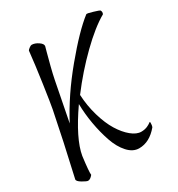

<svg xmlns="http://www.w3.org/2000/svg" viewBox="-166 -753 808 873"><g transform="rotate(-30 238.5 -316.0)"><path d="M417 -48.8Q373 3.9 318.4 3.9Q286.1 3.9 259.3 -25.6Q232.4 -55.2 216.3 -102.3Q200.2 -149.4 190.9 -202.4Q181.6 -255.4 180.7 -307.6Q89.8 -176.8 76.2 -95.7Q65.9 -15.6 68.4 -1Q55.2 15.6 43 15.6Q36.1 15.6 14.6 2.9Q-6.8 -9.8 -4.9 -19.5Q37.1 -202.6 65.4 -345.7Q70.3 -370.1 84.5 -467.5Q98.6 -564.9 105.5 -631.8Q107.9 -636.2 116.2 -642.3Q124.5 -648.4 128.9 -648.4Q146 -648.4 163.8 -636.2Q181.6 -624 179.7 -612.3Q179.2 -610.4 172.1 -584.7Q165 -559.1 155.5 -521.7Q146 -484.4 140.6 -457Q101.1 -255.4 100.6 -252Q160.6 -366.7 255.1 -480.7Q349.6 -594.7 414.1 -644.5Q418.5 -647 448 -637.9Q477.5 -628.9 478.5 -627Q484.9 -617.2 479.5 -606.4Q420.9 -573.2 345.9 -500Q271 -426.8 206.1 -340.8Q209 -282.2 224.9 -228.3Q240.7 -174.3 263.4 -137.5Q286.1 -100.6 313 -78.6Q339.8 -56.6 364.3 -56.6Q373.5 -56.6 381.8 -58.3Q390.1 -60.1 396.2 -62.7Q402.3 -65.4 406.5 -67.9Q410.6 -70.3 414.6 -73.2Q418.5 -76.2 418.9 -76.2Q420.4 -76.2 420.7 -71Q420.9 -65.9 419.9 -59.3Q418.9 -52.7 417 -48.8Z"/></g></svg>

Font: Crimson
Style: Italic
Weight: 400
Italic angle: -11°
Version: Version 0.8